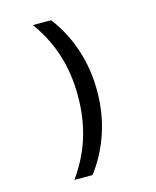

<svg xmlns="http://www.w3.org/2000/svg" viewBox="-128 -857 856 1054"><g transform="rotate(-15 300.0 -330.0)"><path d="M265 110H162Q233 10 266.5 -97.5Q300 -205 300 -330Q300 -456 266.5 -563.5Q233 -671 162 -770H265Q335 -679 372 -567Q409 -455 409 -330Q409 -206 372 -94Q335 18 265 110Z"/></g></svg>

Font: M PLUS Code Latin Expanded Medium
Style: Regular
Weight: 500
Width: 7
Designer: Coji Morishita
Foundry: UNDERFOREST DESIGN
Version: Version 1.002; ttfautohint (v1.8.3)